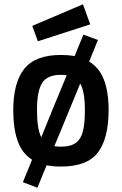

<svg xmlns="http://www.w3.org/2000/svg" viewBox="-20 -768 570 898"><path d="M131 -647 368 -748 402 -654 157 -575ZM488 -253Q488 -121 438 -55Q388 11 265 11Q228 11 198 5L155 110L87 84L130 -21Q83 -51 62.5 -109Q42 -167 42 -253Q42 -381 93.5 -446Q145 -511 265 -511Q297 -511 329 -506L370 -606L438 -581L397 -480Q445 -451 466.5 -394Q488 -337 488 -253ZM173 -126 206 -207 232 -271 254 -324 292 -416Q276 -418 265 -418Q201 -418 177 -380Q153 -342 153 -253Q153 -165 173 -126ZM377 -253Q377 -341 355 -377L262 -151L234 -84Q254 -82 265 -82Q311 -82 335 -100Q359 -118 368 -154.5Q377 -191 377 -253Z"/></svg>

Font: Cairo SemiBold
Style: Regular
Weight: 600
Designer: Mohamed Gaber, Accademia di Belle Arti di Urbino and others
Foundry: Kief Type Foundry, Accademia di Belle Arti di Urbino and others
Version: Version 3.011